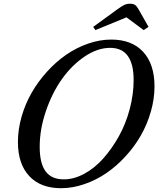

<svg xmlns="http://www.w3.org/2000/svg" viewBox="-20 -990 844 1020"><path d="M304.2 9.8Q195.3 9.8 135.3 -54.7Q75.2 -119.1 75.2 -235.8Q75.2 -302.2 94.7 -370.4Q114.3 -438.5 148.4 -497.8Q182.6 -557.1 230.2 -609.6Q277.8 -662.1 332 -699.5Q386.2 -736.8 448.2 -758.3Q510.3 -779.8 570.8 -779.8Q680.2 -779.8 740.5 -714.6Q800.8 -649.4 800.8 -530.8Q800.8 -464.4 781.2 -396.5Q761.7 -328.6 727.8 -269.5Q693.8 -210.4 646.2 -158.7Q598.6 -106.9 544.2 -69.8Q489.7 -32.7 427.5 -11.5Q365.2 9.8 304.2 9.8ZM318.8 -37.1Q372.6 -37.1 427.5 -66.7Q482.4 -96.2 528.8 -148.4Q575.2 -200.7 611.8 -266.6Q648.4 -332.5 669.2 -410.6Q689.9 -488.8 689.9 -564.9Q689.9 -735.8 564.9 -735.8Q498 -735.8 429.4 -689.5Q360.8 -643.1 308.8 -569.6Q256.8 -496.1 223.9 -399.9Q190.9 -303.7 190.9 -210Q190.9 -122.1 222.4 -79.6Q253.9 -37.1 318.8 -37.1ZM670.9 -970.2Q687.5 -970.2 696.8 -964.1Q706.1 -958 714.8 -942.9L769 -847.2L743.2 -830.1L651.9 -897.9L486.8 -830.1L475.1 -847.2L606.9 -942.9Q627.9 -958 640.9 -964.1Q653.8 -970.2 670.9 -970.2Z"/></svg>

Font: Libre Caslon Text
Style: Italic
Weight: 400
Italic angle: -25°
Designer: Pablo Impallari, Rodrigo Fuenzalida
Foundry: Pablo Impallari, Rodrigo Fuenzalida
Version: Version 1.002